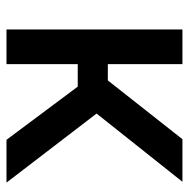

<svg xmlns="http://www.w3.org/2000/svg" viewBox="-15 -567 582 592"><g transform="rotate(90 276.0 -271.0)"><path d="M70.8 0V-542.5H177.7V-312.5H228L409.2 -542.5H540.5L330.1 -277.8L543 0H411.1L247.1 -219.7H177.7V0Z"/></g></svg>

Font: Inter 16pt Medium
Style: Regular
Weight: 500
Version: Version 4.001;git-66647c0bb